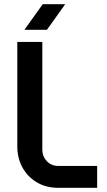

<svg xmlns="http://www.w3.org/2000/svg" viewBox="-20 -901 511 921"><path d="M260 0Q201 0 156.5 -26.5Q112 -53 87.5 -98Q63 -143 63 -198V-700H183V-183Q183 -151 204.5 -128Q226 -105 260 -105H446V0ZM97 -758 185 -881H293L205 -758Z"/></svg>

Font: MuseoModerno Thin Medium
Style: Regular
Weight: 500
Version: Version 1.003